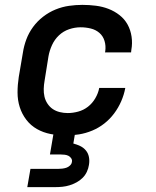

<svg xmlns="http://www.w3.org/2000/svg" viewBox="-20 -548 640 788"><path d="M250 8Q218 8 187.5 2Q157 -4 131.5 -18.5Q106 -33 88 -56.5Q70 -80 61 -108.5Q52 -137 52 -168.5Q52 -200 57 -232L74 -332Q78 -359 88 -386Q98 -413 115.5 -437Q133 -461 157 -479.5Q181 -498 208 -509Q235 -520 263 -524Q291 -528 318 -528Q346 -528 373.5 -524.5Q401 -521 425.5 -511.5Q450 -502 470.5 -486Q491 -470 503.5 -447.5Q516 -425 520 -397.5Q524 -370 519 -343L518 -333H411L412 -338Q415 -360 409 -380Q403 -400 388 -413Q373 -426 352.5 -431Q332 -436 311 -436Q287 -436 263.5 -428Q240 -420 222 -403Q204 -386 193.5 -363Q183 -340 179 -317L163 -217Q160 -200 159.5 -183.5Q159 -167 162.5 -151.5Q166 -136 175 -122.5Q184 -109 196.5 -100.5Q209 -92 225 -88Q241 -84 258 -84Q279 -84 301 -90Q323 -96 341 -110Q359 -124 371 -144.5Q383 -165 387 -186V-187H494V-186Q489 -159 477.5 -132.5Q466 -106 448.5 -82.5Q431 -59 408 -41Q385 -23 358.5 -12Q332 -1 304.5 3.5Q277 8 250 8ZM92 220 105 145H220Q228 145 236 144Q244 143 252 140.5Q260 138 267 131.5Q274 125 275 117Q277 109 272.5 102Q268 95 261 91.5Q254 88 245.5 87Q237 86 229 86H185L214 -84H302L281 41Q296 45 309.5 51.5Q323 58 332.5 69.5Q342 81 345 96.5Q348 112 345 129Q343 143 336.5 157Q330 171 319 182Q308 193 294 200.5Q280 208 265.5 212.5Q251 217 236 218.5Q221 220 207 220Z"/></svg>

Font: Iosevka Aile Semibold Oblique
Style: Regular
Weight: 600
Italic angle: -9°
Designer: Belleve Invis
Foundry: Belleve Invis
Version: Version 31.1.0; ttfautohint (v1.8.4)